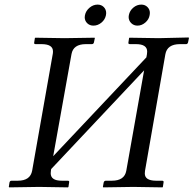

<svg xmlns="http://www.w3.org/2000/svg" viewBox="-20 -809 837 830"><path d="M694.8 -574.2 606.9 -70.8Q606 -66.9 606 -59.1Q606 -28.3 653.8 -27.8H680.2Q689 -27.8 687 -20L684.1 -1L682.1 1Q595.2 -1 556.2 -1Q556.2 -1 426.8 1L424.8 -1L428.2 -20Q430.2 -27.8 438 -27.8H463.9Q518.1 -27.8 525.9 -70.8L603 -504.9L201.2 -78.1L200.2 -71.8Q199.2 -66.9 199.2 -60.1Q199.2 -27.8 247.1 -27.8H272.9Q280.8 -27.8 278.8 -20L275.9 -1L273.9 1Q188 -1 148.9 -1Q148.9 -1 20 1L18.1 -1L21 -20Q22.9 -27.8 29.8 -27.8H57.1Q111.3 -27.8 119.1 -71.8L208 -575.2Q209 -579.1 209 -586.9Q209 -617.7 161.1 -618.2H133.8Q126 -618.2 127.9 -626L130.9 -645L132.8 -646Q219.7 -644 258.8 -644Q258.8 -644 388.2 -646L390.1 -645L386.2 -626Q384.3 -618.2 377 -618.2H351.1Q296.9 -618.2 289.1 -575.2L210 -133.8L612.8 -561L615.2 -574.2Q616.2 -579.1 616.2 -585.9Q616.2 -618.2 567.9 -618.2H542Q533.2 -618.2 535.2 -626L538.1 -645L540 -646Q627 -644 666 -644Q666 -644 794.9 -647L796.9 -645L793 -626Q791 -618.2 784.2 -618.2H757.8Q702.6 -618.2 694.8 -574.2ZM347.2 -743.2Q351.1 -762.2 366.9 -775.6Q382.8 -789.1 401.9 -789.1Q418 -789.1 428.5 -778.6Q439 -768.1 439 -752Q439 -751 438.5 -748Q438 -745.1 438 -743.2Q434.1 -724.1 418.5 -711.2Q402.8 -698.2 383.8 -698.2Q367.7 -698.2 356.9 -708.7Q346.2 -719.2 346.2 -734.9Q346.2 -735.8 346.7 -738.5Q347.2 -741.2 347.2 -743.2ZM537.1 -744.1Q541 -763.2 556.4 -776.1Q571.8 -789.1 590.8 -789.1Q606.9 -789.1 617.4 -778.6Q627.9 -768.1 627.9 -752.9Q627.9 -747.1 627 -744.1Q624 -725.1 608.4 -711.7Q592.8 -698.2 574.2 -698.2Q558.1 -698.2 547.1 -709.2Q536.1 -720.2 536.1 -735.8Q536.1 -741.2 537.1 -744.1Z"/></svg>

Font: Linux Libertine
Style: Italic
Weight: 400
Italic angle: -12°
Designer: Philipp H. Poll
Foundry: Philipp H. Poll
Version: Version 5.1.6 ; ttfautohint (v0.9)